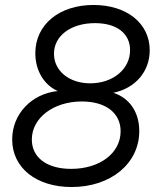

<svg xmlns="http://www.w3.org/2000/svg" viewBox="-20 -736 632 772"><path d="M268 16C426 16 540 -79 540 -209C540 -286 500 -342 436 -363C523 -381 582 -447 582 -534C582 -642 490 -716 356 -716C218 -716 122 -637 122 -522C122 -451 158 -394 212 -370C107 -359 29 -278 29 -175C29 -61 126 16 268 16ZM266 -57C169 -57 108 -102 108 -175C108 -262 195 -328 309 -328C405 -328 465 -282 465 -208C465 -120 381 -57 266 -57ZM343 -401C258 -401 197 -451 197 -520C197 -592 265 -643 362 -643C449 -643 503 -602 503 -534C503 -458 434 -401 343 -401Z"/></svg>

Font: Uncut Sans
Style: Italic
Weight: 400
Italic angle: -11°
Designer: Kasper Nordkvist
Foundry: UNCUT.wtf
Version: Version 1.304;Glyphs 3.2 (3246)